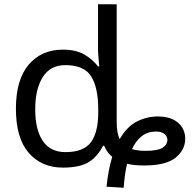

<svg xmlns="http://www.w3.org/2000/svg" viewBox="-20 -780 903 905"><path d="M482 100Q491 17 509 -41Q492 -55 483.5 -69Q475 -83 471 -93H466Q439 -41 397.5 -15.5Q356 10 276 10Q176 10 115.5 -59.5Q55 -129 55 -267Q55 -405 115.5 -475.5Q176 -546 276 -546Q338 -546 377.5 -523Q417 -500 442 -467H448Q447 -480 444.5 -505.5Q442 -531 442 -546V-760H530V-206Q530 -153 544 -124Q580 -186 628.5 -209Q677 -232 727 -231Q788 -230 820.5 -200.5Q853 -171 853 -126Q853 -74 808 -37Q763 0 659 0Q635 0 615.5 -2Q596 -4 579 -8Q573 17 569 45.5Q565 74 563 105ZM289 -63Q374 -63 408.5 -109.5Q443 -156 443 -250V-266Q443 -366 410 -419.5Q377 -473 288 -473Q217 -473 181.5 -416.5Q146 -360 146 -265Q146 -169 181.5 -116Q217 -63 289 -63ZM667 -69Q723 -69 746 -83.5Q769 -98 769 -122Q769 -136 755.5 -148Q742 -160 715 -160Q676 -160 648 -138Q620 -116 602 -77Q616 -73 632 -71Q648 -69 667 -69Z"/></svg>

Font: RS Noto Sans
Style: Regular
Weight: 400
Designer: Monotype Design Team
Foundry: Monotype Imaging Inc.
Version: Version 3.10